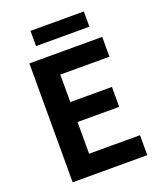

<svg xmlns="http://www.w3.org/2000/svg" viewBox="-164 -1021 943 1124"><g transform="rotate(-20 307.5 -459.0)"><path d="M91.3 0V-740.8H545.2V-617.3H239V-446.1H498.4V-321.9H239V-124.3H556.2V0ZM162.6 -822.6V-917.5H494.9V-822.6Z"/></g></svg>

Font: Shanggu Sans SC VF
Style: Regular
Weight: 250
Designer: GuiWonder
Version: Version 1.021